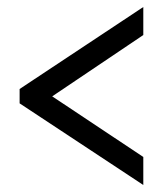

<svg xmlns="http://www.w3.org/2000/svg" viewBox="-20 -632 465 548"><path d="M389 -104V-184L129 -357L389 -532V-612L36 -378V-337Z"/></svg>

Font: Noto Serif Bengali ExtraCondensed ExtraBold
Style: Regular
Weight: 800
Width: 2
Designer: Juan Bruce, Universal Thirst, Indian Type Foundry and the Monotype Design Team.
Foundry: Monotype Imaging Inc.
Version: Version 2.003